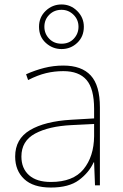

<svg xmlns="http://www.w3.org/2000/svg" viewBox="-20 -831 551 861"><path d="M264 -537Q346 -537 387 -492.5Q428 -448 428 -350V0H406L402 -103H400Q379 -57 334 -23.5Q289 10 208 10Q129 10 88.5 -28Q48 -66 48 -129Q48 -208 114.5 -247.5Q181 -287 299 -294L402 -300V-343Q402 -433 368 -472.5Q334 -512 264 -512Q224 -512 186.5 -503Q149 -494 106 -472L97 -498Q137 -516 178.5 -526.5Q220 -537 264 -537ZM301 -270Q199 -265 137.5 -232Q76 -199 76 -129Q76 -76 110 -45.5Q144 -15 208 -15Q308 -15 354.5 -72Q401 -129 402 -220V-275ZM256 -611Q216 -611 185.5 -638.5Q155 -666 155 -711Q155 -754 185 -782.5Q215 -811 256 -811Q297 -811 326.5 -781.5Q356 -752 356 -711Q356 -667 326.5 -639Q297 -611 256 -611ZM256 -635Q290 -635 311 -657.5Q332 -680 332 -711Q332 -743 309.5 -765Q287 -787 256 -787Q223 -787 201 -765Q179 -743 179 -711Q179 -680 200.5 -657.5Q222 -635 256 -635Z"/></svg>

Font: Noto Sans Tamil Thin
Style: Regular
Weight: 100
Designer: Jelle Bosma - Monotype Design Team
Foundry: Monotype Imaging Inc.
Version: Version 2.004; ttfautohint (v1.8.4.7-5d5b)